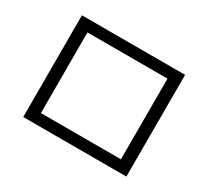

<svg xmlns="http://www.w3.org/2000/svg" viewBox="-141 -957 1280 1179"><g transform="rotate(30 499.5 -367.5)"><path d="M132.8 -728H864.3V-6.8H132.8ZM214.8 -653.8V-82H782.2V-653.8Z"/></g></svg>

Font: UDEV Gothic 35
Style: Regular
Weight: 400
Version: v2.1.0; ttfautohint (v1.8.4.7-5d5b-dirty) -l 6 -r 45 -G 200 